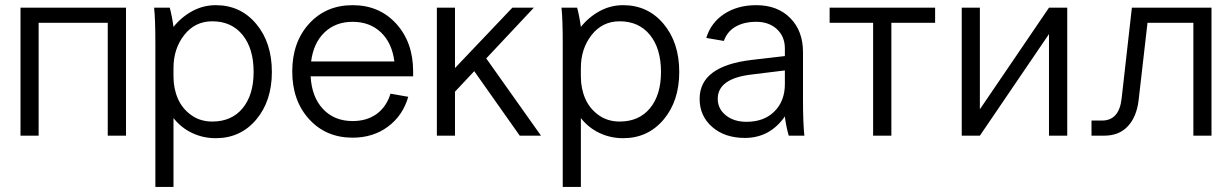

<svg xmlns="http://www.w3.org/2000/svg" viewBox="-20 -530 4812 750"><path d="M60.1 -500H472.2V0H400.9V-440.9H130.9V0H60.1Z M657.7 -68.8V200.2H586.9V-359.9Q586.9 -455.1 582 -500H643.1Q652.3 -465.3 657.7 -424.8Q688.5 -463.4 731.2 -486.6Q773.9 -509.8 822.8 -509.8Q919.4 -509.8 980.7 -436.8Q1042 -363.8 1042 -249Q1042 -135.3 980.7 -62.7Q919.4 9.8 822.8 9.8Q773.4 9.8 730.5 -10.5Q687.5 -30.8 657.7 -68.8ZM657.7 -264.2V-231Q657.7 -184.1 674.8 -144.8Q691.9 -105.5 727.1 -80.3Q762.2 -55.2 809.1 -55.2Q884.8 -55.2 927.7 -107.2Q970.7 -159.2 970.7 -249Q970.7 -340.3 927.5 -393.6Q884.3 -446.8 809.1 -446.8Q741.7 -446.8 699.7 -393.3Q657.7 -339.8 657.7 -264.2Z M1357.4 -509.8Q1461.9 -509.8 1527.8 -437.3Q1593.8 -364.7 1593.8 -251V-231.9H1193.4Q1197.8 -150.9 1241.9 -104Q1286.1 -57.1 1357.4 -57.1Q1413.1 -57.1 1451.4 -85Q1489.7 -112.8 1505.4 -164.1L1574.7 -151.9Q1553.7 -78.6 1495.6 -35.4Q1437.5 7.8 1357.4 7.8Q1253.4 7.8 1187.5 -64.5Q1121.6 -136.7 1121.6 -251Q1121.6 -365.2 1187.5 -437.5Q1253.4 -509.8 1357.4 -509.8ZM1357.4 -444.8Q1291 -444.8 1247.8 -403.6Q1204.6 -362.3 1195.3 -290H1520.5Q1511.2 -362.8 1467.8 -403.8Q1424.3 -444.8 1357.4 -444.8Z M1686.5 0V-500H1757.3V-264.2L1981.4 -500H2065.4L1879.4 -301.8L2093.3 0H2010.3L1832.5 -252L1757.3 -171.9V0Z M2249 -68.8V200.2H2178.2V-359.9Q2178.2 -455.1 2173.3 -500H2234.4Q2243.7 -465.3 2249 -424.8Q2279.8 -463.4 2322.5 -486.6Q2365.2 -509.8 2414.1 -509.8Q2510.7 -509.8 2572 -436.8Q2633.3 -363.8 2633.3 -249Q2633.3 -135.3 2572 -62.7Q2510.7 9.8 2414.1 9.8Q2364.7 9.8 2321.8 -10.5Q2278.8 -30.8 2249 -68.8ZM2249 -264.2V-231Q2249 -184.1 2266.1 -144.8Q2283.2 -105.5 2318.4 -80.3Q2353.5 -55.2 2400.4 -55.2Q2476.1 -55.2 2519 -107.2Q2562 -159.2 2562 -249Q2562 -340.3 2518.8 -393.6Q2475.6 -446.8 2400.4 -446.8Q2333 -446.8 2291 -393.3Q2249 -339.8 2249 -264.2Z M3122.1 0H3061Q3049.8 -40 3045.9 -75.2Q2987.3 8.8 2889.6 8.8Q2811.5 8.8 2762.2 -33.9Q2712.9 -76.7 2712.9 -144Q2712.9 -272 2916 -295.9L3045.9 -311V-340.8Q3045.9 -387.2 3014.9 -416Q2983.9 -444.8 2934.1 -444.8Q2886.2 -444.8 2853.3 -425.8Q2820.3 -406.7 2807.6 -370.1L2738.8 -381.8Q2757.3 -441.9 2809.3 -475.8Q2861.3 -509.8 2934.1 -509.8Q3017.1 -509.8 3066.9 -459.5Q3116.7 -409.2 3116.7 -326.2V-140.1Q3116.7 -49.8 3122.1 0ZM2896 -54.2Q2964.8 -54.2 3005.4 -95Q3045.9 -135.7 3045.9 -201.2V-254.9L2915 -238.8Q2783.7 -223.1 2783.7 -144Q2783.7 -105 2815.2 -79.6Q2846.7 -54.2 2896 -54.2Z M3220.7 -440.9V-500H3632.8V-440.9H3461.9V0H3390.6V-440.9Z M3736.8 -500H3807.6V-103L4077.6 -500H4148.9V0H4077.6V-397L3807.6 0H3736.8Z M4401.4 -500H4712.4V0H4641.6V-440.9H4462.4L4427.7 -138.2Q4419.9 -73.7 4385.7 -36.9Q4351.6 0 4292.5 0H4243.7V-59.1H4284.7Q4351.6 -59.1 4361.3 -145Z"/></svg>

Font: LT Superior
Style: Regular
Weight: 400
Designer: Daniel Lyons
Foundry: LyonsType
Version: Version 1.000